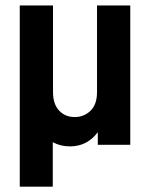

<svg xmlns="http://www.w3.org/2000/svg" viewBox="-20 -540 560 716"><path d="M53.7 -519.5H177.7V-196.3Q177.7 -152.3 200.2 -127.9Q222.7 -103.5 258.8 -103.5Q293.9 -103.5 318.4 -127.9Q341.8 -151.4 341.8 -196.3V-519.5H465.8V0H344.7V-46.9Q304.7 5.9 241.2 5.9Q205.1 5.9 176.8 -9.8V156.2H53.7Z"/></svg>

Font: Altinn-DIN
Style: DIN-Bold
Weight: 700
Designer: Charles Nix
Foundry: Altinn
Version: Version 2.00